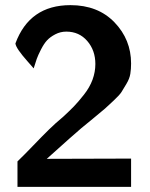

<svg xmlns="http://www.w3.org/2000/svg" viewBox="-20 -727 585 747"><path d="M40 -558Q95 -707 254 -707Q361 -707 425.5 -640Q490 -573 490 -480Q490 -458 487 -439.5Q484 -421 472 -401Q460 -381 453 -369.5Q446 -358 422 -335.5Q398 -313 388.5 -304.5Q379 -296 343.5 -267Q308 -238 296 -228Q272 -208 162 -109Q217 -109 326 -109.5Q435 -110 490 -110V0H48V-99Q75 -125 109.5 -161Q144 -197 170.5 -223Q197 -249 225 -272L224 -271Q251 -296 267.5 -313Q284 -330 306.5 -358.5Q329 -387 340 -417Q351 -447 351 -478Q351 -531 319.5 -567.5Q288 -604 238 -604Q215 -604 195 -593.5Q175 -583 163 -570Q151 -557 139.5 -534.5Q128 -512 123 -498Q118 -484 111 -461Q107 -466 86.5 -489Q66 -512 53.5 -530Q41 -548 40 -558Z"/></svg>

Font: Coval
Style: ExtraBold
Weight: 800
Foundry: Context Ltd
Version: Version 001.000